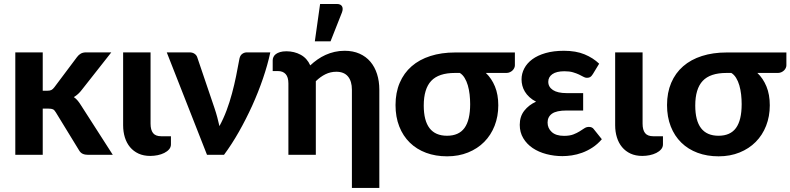

<svg xmlns="http://www.w3.org/2000/svg" viewBox="-20 -779 3976 966"><path d="M195 -515.5V-322.5H218Q231 -322.5 238.5 -326.2Q246 -330 253.5 -340L367.5 -492Q376 -503.5 386.8 -509.5Q397.5 -515.5 414 -515.5H540L392 -327.5Q374.5 -304 351.5 -290.5Q363 -282.5 371.5 -272Q380 -261.5 388 -248.5L547.5 0H423.5Q407.5 0 396 -5.2Q384.5 -10.5 377 -24L261 -213.5Q254 -225.5 246.5 -229Q239 -232.5 224 -232.5H195V0H57V-515.5Z M599.5 -515.5H737.5V-157Q737.5 -125.5 750 -109.5Q762.5 -93.5 791.5 -93.5H840V-52.5Q840 -38.5 830.8 -27.8Q821.5 -17 806.5 -9.5Q791.5 -2 773 1.8Q754.5 5.5 736 5.5Q702.5 5.5 677 -6.2Q651.5 -18 634.2 -38.8Q617 -59.5 608.2 -87.8Q599.5 -116 599.5 -149Z M1340 -515.5Q1326.5 -452.5 1303 -383.8Q1279.5 -315 1248.8 -247.2Q1218 -179.5 1182 -116Q1146 -52.5 1107 0H1021.5L819 -515.5H933.5Q948.5 -515.5 958.8 -508.5Q969 -501.5 972.5 -490.5L1059 -235.5Q1067 -212 1073 -189.5Q1079 -167 1084 -144.5Q1104 -181 1119.8 -223Q1135.5 -265 1147.2 -308.8Q1159 -352.5 1167.8 -395.8Q1176.5 -439 1183.5 -477.5Q1186.5 -498.5 1197.5 -507Q1208.5 -515.5 1222 -515.5Z M1352 -475.5Q1352 -484 1355.8 -492.2Q1359.5 -500.5 1367.8 -506.8Q1376 -513 1389 -517Q1402 -521 1421 -521Q1460.5 -521 1492.8 -503.5Q1525 -486 1541 -450Q1558 -466 1577.2 -479.5Q1596.5 -493 1618 -502.8Q1639.5 -512.5 1663.5 -518Q1687.5 -523.5 1714 -523.5Q1756 -523.5 1788.8 -509Q1821.5 -494.5 1843.5 -468.5Q1865.5 -442.5 1877 -406.5Q1888.5 -370.5 1888.5 -327.5V166.5H1750.5V-327.5Q1750.5 -370.5 1730.8 -394.2Q1711 -418 1672 -418Q1643 -418 1617.5 -405.5Q1592 -393 1569 -370.5V0H1431V-359Q1431 -391 1417.2 -406.2Q1403.5 -421.5 1378 -421.5H1352ZM1564 -571 1590.5 -759H1675Q1694 -759 1700.8 -747.2Q1707.5 -735.5 1700.5 -716.5L1643 -571Z M2269 -412Q2187 -412 2149.5 -372Q2112 -332 2112 -248Q2112 -96 2229 -96Q2288.5 -96 2317 -135.2Q2345.5 -174.5 2345.5 -255Q2345.5 -279 2342.8 -303.5Q2340 -328 2333.8 -349.5Q2327.5 -371 2317.5 -387.2Q2307.5 -403.5 2293.5 -412ZM2570.5 -515V-450Q2570.5 -444 2567.5 -437.2Q2564.5 -430.5 2559 -425Q2553.5 -419.5 2545.5 -415.8Q2537.5 -412 2528 -412H2424.5Q2453.5 -384.5 2470.2 -344Q2487 -303.5 2487 -249Q2487 -193.5 2468.5 -146.2Q2450 -99 2416.2 -65Q2382.5 -31 2335 -11.8Q2287.5 7.5 2229.5 7.5Q2171.5 7.5 2123.8 -10.2Q2076 -28 2041.8 -61.5Q2007.5 -95 1988.8 -142.8Q1970 -190.5 1970 -250.5Q1970 -313 1991 -362.2Q2012 -411.5 2051 -445.5Q2090 -479.5 2145.5 -497.2Q2201 -515 2270 -515Z M3008 -78.5Q2986 -53 2960.5 -36.5Q2935 -20 2908.8 -10.5Q2882.5 -1 2857 2.8Q2831.5 6.5 2810 6.5Q2768 6.5 2729 -3.8Q2690 -14 2660.2 -34Q2630.5 -54 2612.8 -83.5Q2595 -113 2595 -151Q2595 -193 2617.8 -222Q2640.5 -251 2677 -267.5Q2657.5 -277.5 2643.5 -290.5Q2629.5 -303.5 2620.8 -318Q2612 -332.5 2608 -348.2Q2604 -364 2604 -379.5Q2604 -408.5 2617.8 -434.8Q2631.5 -461 2658.2 -480.8Q2685 -500.5 2725 -512Q2765 -523.5 2817.5 -523.5Q2878 -523.5 2921.2 -505.5Q2964.5 -487.5 2994.5 -458.5L2963 -406.5Q2955.5 -394.5 2949 -391Q2942.5 -387.5 2932.5 -387.5Q2924 -387.5 2915 -392.8Q2906 -398 2893.2 -404Q2880.5 -410 2863 -415.2Q2845.5 -420.5 2820 -420.5Q2780 -420.5 2759.2 -406Q2738.5 -391.5 2738.5 -367.5Q2738.5 -341.5 2762 -326Q2785.5 -310.5 2831 -310.5H2914V-223H2831Q2779.5 -223 2757.2 -207Q2735 -191 2735 -162.5Q2735 -134 2756 -114.8Q2777 -95.5 2817.5 -95.5Q2846 -95.5 2864.2 -102.5Q2882.5 -109.5 2896 -118Q2909.5 -126.5 2920 -133.5Q2930.5 -140.5 2943 -140.5Q2960 -140.5 2968 -128.5Z M3075 -515.5H3213V-157Q3213 -125.5 3225.5 -109.5Q3238 -93.5 3267 -93.5H3315.5V-52.5Q3315.5 -38.5 3306.2 -27.8Q3297 -17 3282 -9.5Q3267 -2 3248.5 1.8Q3230 5.5 3211.5 5.5Q3178 5.5 3152.5 -6.2Q3127 -18 3109.8 -38.8Q3092.5 -59.5 3083.8 -87.8Q3075 -116 3075 -149Z M3635 -412Q3553 -412 3515.5 -372Q3478 -332 3478 -248Q3478 -96 3595 -96Q3654.5 -96 3683 -135.2Q3711.5 -174.5 3711.5 -255Q3711.5 -279 3708.8 -303.5Q3706 -328 3699.8 -349.5Q3693.5 -371 3683.5 -387.2Q3673.5 -403.5 3659.5 -412ZM3936.5 -515V-450Q3936.5 -444 3933.5 -437.2Q3930.5 -430.5 3925 -425Q3919.5 -419.5 3911.5 -415.8Q3903.5 -412 3894 -412H3790.5Q3819.5 -384.5 3836.2 -344Q3853 -303.5 3853 -249Q3853 -193.5 3834.5 -146.2Q3816 -99 3782.2 -65Q3748.5 -31 3701 -11.8Q3653.5 7.5 3595.5 7.5Q3537.5 7.5 3489.8 -10.2Q3442 -28 3407.8 -61.5Q3373.5 -95 3354.8 -142.8Q3336 -190.5 3336 -250.5Q3336 -313 3357 -362.2Q3378 -411.5 3417 -445.5Q3456 -479.5 3511.5 -497.2Q3567 -515 3636 -515Z"/></svg>

Font: Lato 2
Style: Regular
Weight: 800
Designer: Lukasz Dziedzic with Adam Twardoch and Botio Nikoltchev
Foundry: tyPoland Lukasz Dziedzic
Version: Version 2.015; 2015-08-06; http://www.latofonts.com/